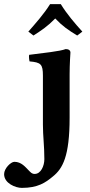

<svg xmlns="http://www.w3.org/2000/svg" viewBox="-107 -683 439 935"><path d="M102 -314V-76C102 -19 109 26 109 92C109 125 92 164 62 164C48 164 43 157 32 146C16 130 -3 105 -37 105C-54 105 -87 137 -87 165C-87 210 -31 232 -1 232C77 232 114 207 151 176C198 138 232 79 232 -110V-321C232 -371 236 -427 236 -427C236 -438 227 -444 213 -444C185 -433 104 -425 35 -416C33 -410 35 -390 37 -384C92 -379 102 -371 102 -314ZM189 -663H137C107 -615 67 -570 31 -529L56 -510C96 -536 124 -554 162 -593C197 -556 226 -536 269 -510L294 -529C257 -570 219 -614 189 -663Z"/></svg>

Font: Libertinus Serif
Style: Bold
Weight: 700
Designer: Philipp H. Poll, Khaled Hosny
Foundry: Caleb Maclennan
Version: Version 7.050;RELEASE